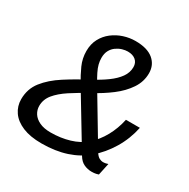

<svg xmlns="http://www.w3.org/2000/svg" viewBox="-168 -900 1053 1067"><g transform="rotate(30 359.0 -367.0)"><path d="M233 10Q161 10 112 -10.5Q63 -31 38.2 -66.8Q13.5 -102.5 13.5 -147Q13.5 -213 52.2 -262.5Q91 -312 155.8 -353.5Q220.5 -395 299.5 -437Q347.5 -462.5 384.8 -489.8Q422 -517 443.5 -547.2Q465 -577.5 465 -612.5Q465 -640.5 446.2 -656.5Q427.5 -672.5 395 -672.5Q379 -672.5 360.2 -667Q341.5 -661.5 324 -649.2Q306.5 -637 295.8 -617.2Q285 -597.5 285 -569Q285 -548.5 290 -528.8Q295 -509 306.8 -485.2Q318.5 -461.5 337.5 -429.5L530.5 -107Q544.5 -84 557.8 -77.5Q571 -71 580.5 -71Q590 -71 599.8 -73Q609.5 -75 613.5 -77L597 0Q594.5 1.5 582.2 4.2Q570 7 553 7Q527.5 7 504.2 -3.8Q481 -14.5 464.5 -42L259.5 -381.5Q231.5 -428 212.5 -470.5Q193.5 -513 193.5 -560Q193.5 -605 211.8 -639.2Q230 -673.5 260.5 -697Q291 -720.5 328.2 -732.5Q365.5 -744.5 403 -744.5Q479 -744.5 518 -712Q557 -679.5 557 -626Q557 -572 526 -525.8Q495 -479.5 444.2 -441Q393.5 -402.5 334 -371Q270.5 -336.5 222 -304.8Q173.5 -273 146.2 -239.5Q119 -206 119 -165Q119 -139 133 -117Q147 -95 175.5 -81.5Q204 -68 247 -68Q311 -68 367 -84.8Q423 -101.5 461.5 -135Q504.5 -172.5 533.2 -224.8Q562 -277 575 -338.5H664.5Q648 -260 608 -193.8Q568 -127.5 513 -80.5Q462.5 -36.5 392 -13.2Q321.5 10 233 10Z"/></g></svg>

Font: Epilogue Medium
Style: Italic
Weight: 500
Italic angle: -12°
Designer: Tyler Finck
Foundry: Etcetera Type Co
Version: Version 2.112